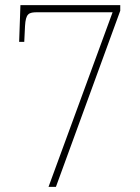

<svg xmlns="http://www.w3.org/2000/svg" viewBox="-20 -732 550 752"><path d="M421 -684 170 0H199L451 -690V-712H60L55 -568H75L78 -630C81 -679 92 -684 127 -684Z"/></svg>

Font: Noto Serif Sinhala SemiCondensed Thin
Style: Regular
Weight: 100
Width: 4
Designer: Jelle Bosma - Monotype Design Team
Foundry: Monotype Imaging Inc.
Version: Version 2.007